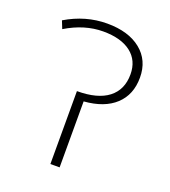

<svg xmlns="http://www.w3.org/2000/svg" viewBox="-135 -839 831 938"><g transform="rotate(20 280.0 -370.0)"><path d="M283 -343V0H235V-379Q342 -379 397.5 -422Q453 -465 453 -545Q453 -617 401.5 -657Q350 -697 257 -697Q160 -697 64 -639L48 -679Q150 -740 262 -740Q373 -740 437.5 -688Q502 -636 502 -546Q502 -457 445 -404Q388 -351 283 -343Z"/></g></svg>

Font: Mplus 1p Light
Style: Regular
Weight: 300
Version: Version 1.061